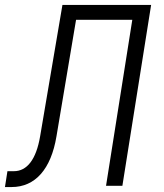

<svg xmlns="http://www.w3.org/2000/svg" viewBox="-42 -750 662 775"><path d="M-22 5H5C100 5 164 -67 186 -200L265 -670H492L386 0H452L568 -730H210L120 -200C104 -106 67 -59 14 -59H-12Z"/></svg>

Font: JetBrains Mono ExtraLight
Style: Italic
Weight: 240
Italic angle: -9°
Monospace: yes
Designer: Philipp Nurullin, Konstantin Bulenkov
Foundry: JetBrains
Version: Version 2.305